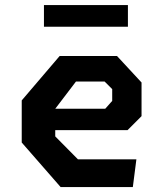

<svg xmlns="http://www.w3.org/2000/svg" viewBox="-20 -762 660 782"><path d="M227 0H521L535.5 -113H297.5L205 -206.5V-232H499.5L556.5 -289V-426L456.5 -534H223L68.5 -353V-181.5ZM159 -653H501V-741.5H159ZM205 -319 289.5 -430H406L437 -399V-351L408.5 -319Z"/></svg>

Font: Monaspace Krypton
Style: Bold
Weight: 700
Designer: Riley Cran & the Lettermatic Team
Foundry: Lettermatic
Version: Version 1.200 (Monaspace Krypton)